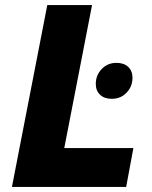

<svg xmlns="http://www.w3.org/2000/svg" viewBox="-20 -740 600 760"><path d="M27.2 0 167.2 -720H344.4L234.4 -154H508L479.4 0ZM422.4 -348.8Q393.3 -348.8 376.3 -364.8Q359.2 -380.7 359.2 -408Q359.2 -442.2 382.5 -466.7Q405.8 -491.2 441.2 -491.2Q470.3 -491.2 487.4 -475.3Q504.4 -459.3 504.4 -432Q504.4 -397.8 481.1 -373.3Q457.8 -348.8 422.4 -348.8Z"/></svg>

Font: Kufam
Style: Italic
Weight: 400
Italic angle: -11°
Designer: Artur Schmal
Foundry: Original Type
Version: Version 1.301; ttfautohint (v1.8.3)